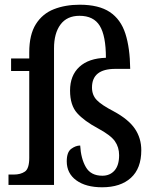

<svg xmlns="http://www.w3.org/2000/svg" viewBox="-20 -784 658 814"><path d="M413 10Q344 10 303.5 -19.5Q263 -49 263 -100Q263 -139 282 -153Q301 -167 320 -167Q323 -112 344 -75.5Q365 -39 414 -39Q446 -39 465.5 -61Q485 -83 485 -126Q485 -160 467 -185.5Q449 -211 395 -240Q337 -271 307 -304.5Q277 -338 277 -400Q277 -464 316.5 -500.5Q356 -537 429 -539Q429 -632 403 -674.5Q377 -717 317 -717Q264 -717 236.5 -680Q209 -643 209 -579V0H16V-44H39Q67 -44 85.5 -56.5Q104 -69 104 -115V-483H27V-536H104V-562Q104 -637 132 -681.5Q160 -726 208.5 -745Q257 -764 318 -764Q399 -764 445.5 -733Q492 -702 511.5 -641.5Q531 -581 532 -492H469Q370 -492 370 -413Q370 -381 390 -360Q410 -339 462 -312Q525 -278 552 -238Q579 -198 579 -147Q579 -70 535 -30Q491 10 413 10Z"/></svg>

Font: Noto Serif Georgian SemiCondensed Medium
Style: Regular
Weight: 500
Width: 4
Designer: Monotype Design Team, Akaki Razmadze
Foundry: Google LLC
Version: Version 2.003; ttfautohint (v1.8.4.7-5d5b)